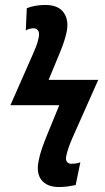

<svg xmlns="http://www.w3.org/2000/svg" viewBox="-20 -744 425 774"><path d="M218 10Q170 10 147.5 -18Q125 -46 136 -97Q140 -119 149 -145Q158 -171 169 -198L219 -320H22L111 -522Q119 -540 125.5 -556.5Q132 -573 136 -593Q140 -613 133 -621.5Q126 -630 115 -630Q109 -630 100 -628Q91 -626 84 -621L88 -711Q121 -724 163 -724Q215 -724 237 -693Q259 -662 248 -612Q244 -595 238 -576Q232 -557 219 -526L176 -422H376L272 -188Q264 -170 257.5 -151.5Q251 -133 248 -119Q243 -100 250 -91.5Q257 -83 269 -84Q291 -84 304 -90L285 2Q275 4 257 7Q239 10 218 10Z"/></svg>

Font: Noto Sans ExtraCondensed SemiBold
Style: Italic
Weight: 600
Width: 2
Italic angle: -12°
Designer: Monotype Design Team
Foundry: Monotype Imaging Inc.
Version: Version 2.013; ttfautohint (v1.8.4.7-5d5b)